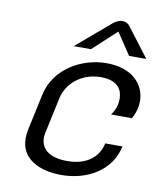

<svg xmlns="http://www.w3.org/2000/svg" viewBox="-82 -785 740 868"><g transform="rotate(10 287.5 -350.5)"><path d="M400 -666.7 466.7 -566.7H545.8L447.5 -695.8C447.5 -695.8 435.8 -716.7 410.8 -716.7C385.8 -716.7 364.2 -695.8 364.2 -695.8L212.5 -566.7H291.7ZM372.5 -516.7C259.2 -516.7 136.7 -448.3 110.8 -325L75 -158.3C72.5 -144.2 70.8 -131.7 70.8 -119.2C70.8 -24.2 156.7 16.7 259.2 16.7C375 16.7 484.2 -43.3 508.3 -158.3H429.2C417.5 -100.8 370 -50 273.3 -50C189.2 -50 151.7 -85.8 151.7 -135.8C151.7 -142.5 152.5 -150.8 154.2 -158.3L190 -325C203.3 -388.3 265.8 -450 358.3 -450C440.8 -450 458.3 -405 458.3 -368.3C458.3 -358.3 457.5 -349.2 455.8 -341.7C450.8 -318.3 440 -301.7 432.5 -291.7H528.3C535.8 -305 543.3 -321.7 547.5 -341.7C550 -352.5 550.8 -363.3 550.8 -373.3C550.8 -449.2 492.5 -516.7 372.5 -516.7Z"/></g></svg>

Font: BoonHome
Style: Book Oblique
Weight: 400
Italic angle: -12°
Designer: Sungsit Sawaiwan
Foundry: Sungsit Sawaiwan
Version: Version 0.2